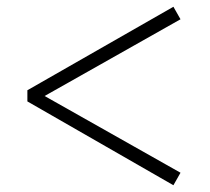

<svg xmlns="http://www.w3.org/2000/svg" viewBox="-20 -644 620 568"><path d="M61 -344 493 -96 514 -133 112 -360 514 -587 493 -624 61 -377Z"/></svg>

Font: Harano Aji Mincho KR
Style: Regular
Weight: 400
Foundry: Masamichi Hosoda
Version: HaranoAjiMinchoKR-Regular version 20230610;ttx 4.39.4